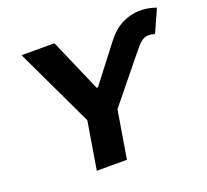

<svg xmlns="http://www.w3.org/2000/svg" viewBox="-125 -888 1122 1040"><g transform="rotate(-20 436.0 -367.5)"><path d="M94.2 -727.5H283.7L416 -422.9H423.8L584 -630.9Q626 -686 675.5 -710.4Q725.1 -734.9 775.6 -735.4Q826.2 -735.8 871.6 -718.8L813 -587.9Q775.4 -599.6 752.2 -589.4Q729 -579.1 702.1 -545.4L482.4 -274.9L437 0H263.2L308.6 -274.9Z"/></g></svg>

Font: Inter Display Extra Bold
Style: Italic
Weight: 800
Italic angle: -9.39999°
Designer: Rasmus Andersson
Foundry: rsms
Version: Version 4.000;git-4fc901f